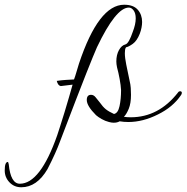

<svg xmlns="http://www.w3.org/2000/svg" viewBox="-213 -523 789 812"><path d="M-123 269Q-153 269 -173 248Q-193 227 -193 198Q-193 162 -180 162Q-178 162 -176 172Q-168 254 -129 254Q-43 254 29 49Q33 37 41.5 10.5Q50 -16 60 -48.5Q70 -81 79 -112.5Q88 -144 94 -165L44 -159Q32 -161 27 -181H28Q48 -184 65 -185Q82 -186 100 -187Q105 -200 110 -217.5Q115 -235 121 -254Q204 -503 312 -503Q351 -503 369.5 -482Q388 -461 388 -430Q388 -419 385.5 -406Q383 -393 378 -380Q366 -350 348.5 -337.5Q331 -325 320 -323Q317 -319 316 -312.5Q315 -306 315 -298Q315 -279 321 -249.5Q327 -220 335 -182Q339 -166 340 -151Q341 -136 341 -122Q341 -86 331.5 -63Q322 -40 311 -29Q318 -28 325.5 -27.5Q333 -27 340 -27Q458 -27 540 -132Q543 -137 549 -137Q556 -137 556 -130Q556 -125 552 -120Q518 -70 455 -39Q391 -7 330 -7Q310 -7 293 -10Q283 -4 268 -4Q259 -4 248 -7Q232 -11 217 -19.5Q202 -28 193 -36Q154 -75 154 -100Q154 -122 172 -122Q183 -122 191 -112Q199 -102 208 -91Q222 -71 234.5 -61Q247 -51 269 -41Q286 -44 292.5 -74Q299 -104 299 -142Q298 -162 293 -189Q288 -216 282 -238Q279 -252 279 -263Q279 -291 290 -311Q301 -331 317 -335Q325 -337 333 -351.5Q341 -366 348 -387Q361 -420 361 -445Q361 -467 352 -479Q343 -491 332 -491Q277 -491 197 -323Q190 -307 179.5 -281.5Q169 -256 152 -213Q135 -170 107.5 -99Q80 -28 39 80Q32 99 19.5 127Q7 155 -12 192Q-57 269 -123 269Z"/></svg>

Font: Lavishly Yours
Style: Regular
Weight: 400
Designer: Robert E. Leuschke
Foundry: Robert E. Leuschke
Version: Version 1.010; ttfautohint (v1.8.3)